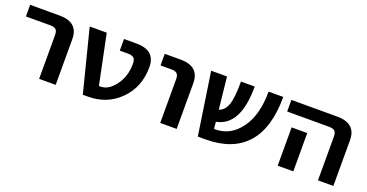

<svg xmlns="http://www.w3.org/2000/svg" viewBox="-30 -1010 2868 1500"><g transform="rotate(20 1404.0 -260.0)"><path d="M34.2 -422.9V-519.5H279.3Q435.5 -519.5 435.5 -379.9V0H297.9V-363.3Q297.9 -396.5 284.2 -409.7Q270.5 -422.9 235.4 -422.9Z M529.3 -519.5H670.9L755.9 -107.4H771.5Q835.9 -107.4 891.1 -182.1Q946.3 -256.8 946.3 -360.4Q946.3 -395.5 931.6 -409.2Q917 -422.9 881.8 -422.9H814.5V-519.5H918.9Q1076.2 -519.5 1076.2 -379.9Q1076.2 -214.8 969.7 -107.4Q863.3 0 704.1 0H661.1Z M1153.3 -422.9V-519.5H1285.2Q1441.4 -519.5 1441.4 -379.9V0H1304.7V-363.3Q1304.7 -396.5 1290.5 -409.7Q1276.4 -422.9 1241.2 -422.9Z M1539.1 -519.5H1670.9L1699.2 -253.9Q1747.1 -268.6 1767.1 -327.6Q1787.1 -386.7 1787.1 -519.5H1901.4Q1901.4 -193.4 1710 -157.2L1715.8 -99.6H1726.6Q1851.6 -99.6 1934.1 -211.4Q2016.6 -323.2 2016.6 -519.5H2138.7Q2138.7 -259.8 2022.5 -129.9Q1906.2 0 1680.7 0H1617.2Z M2206.1 -422.9V-519.5H2587.9Q2744.1 -519.5 2744.1 -379.9V0H2616.2V-363.3Q2616.2 -396.5 2602.1 -409.7Q2587.9 -422.9 2552.7 -422.9ZM2281.2 0V-318.4H2411.1V0Z"/></g></svg>

Font: GenEi M Gothic v2 Bold
Style: Regular
Weight: 700
Version: Version 2.0